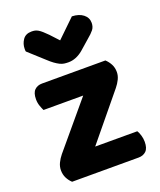

<svg xmlns="http://www.w3.org/2000/svg" viewBox="-136 -815 751 900"><g transform="rotate(-20 239.5 -364.5)"><path d="M67 0Q53 -13 44.5 -30Q36 -47 36 -68Q36 -87 44.5 -104.5Q53 -122 66 -138L254 -362H56Q51 -372 45.5 -387.5Q40 -403 40 -421Q40 -453 54.5 -467Q69 -481 92 -481H408Q422 -468 431 -451Q440 -434 440 -412Q440 -394 431.5 -376.5Q423 -359 410 -343L225 -118H435Q441 -109 446 -93Q451 -77 451 -60Q451 -28 436.5 -14Q422 0 399 0ZM241 -642 331 -729Q366 -728 387 -711.5Q408 -695 408 -669Q408 -649 397.5 -635.5Q387 -622 364 -603L316 -561Q281 -532 243 -532Q231 -532 221 -533.5Q211 -535 200 -540.5Q189 -546 176.5 -555Q164 -564 148 -579L72 -648Q71 -650 71 -654Q71 -658 71 -662Q71 -686 85 -706.5Q99 -727 129 -727Q138 -727 145.5 -725.5Q153 -724 161.5 -719Q170 -714 179.5 -705.5Q189 -697 202 -684Z"/></g></svg>

Font: Baloo Chettan 2
Style: Bold
Weight: 700
Designer: Maithili Shingre, Unnati Kotecha and Ek Type
Foundry: Ek Type
Version: Version 1.640;hotconv 1.0.111;makeotfexe 2.5.65597; ttfautoh